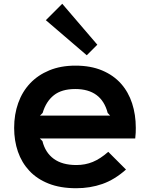

<svg xmlns="http://www.w3.org/2000/svg" viewBox="-20 -988 795 1018"><path d="M496 -751 440 -695 223 -881 310 -968ZM700 -310Q700 -299 699.5 -284Q699 -269 697 -254H191L205 -240Q220 -179 265 -146Q310 -113 385 -113Q432 -113 472 -129.5Q512 -146 554 -183L648 -89Q587 -35 522.5 -12.5Q458 10 384 10Q300 10 238 -14.5Q176 -39 135.5 -82.5Q95 -126 75 -184Q55 -242 55 -310Q55 -381 76.5 -441.5Q98 -502 139.5 -546Q181 -590 241.5 -615Q302 -640 380 -640Q461 -640 521.5 -614.5Q582 -589 621.5 -544.5Q661 -500 680.5 -440Q700 -380 700 -310ZM564 -375 551 -389Q518 -516 379 -516Q307 -516 265.5 -483Q224 -450 206 -389L192 -375Z"/></svg>

Font: TypoPRO Sinkin Sans
Style: 600 SemiBold
Weight: 600
Designer: Keith Bates
Foundry: K-Type
Version: Sinkin Sans (version 1.0)  by Keith Bates   •   © 2014   www